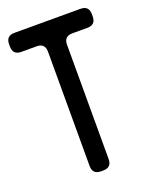

<svg xmlns="http://www.w3.org/2000/svg" viewBox="-136 -782 673 863"><g transform="rotate(-20 200.0 -351.0)"><path d="M155 -32Q155 8 195 8H206Q246 8 246 -32V-579Q246 -619 286 -619H358Q398 -619 398 -659V-670Q398 -710 358 -710H42Q2 -710 2 -670V-659Q2 -619 42 -619H115Q155 -619 155 -579Z"/></g></svg>

Font: WDXL Lubrifont SC
Style: Regular
Weight: 400
Designer: [WDXL Lubrifont] Copyright 2020-2022 (c) NightFurySL2001, Skr-ZERO; [ZCOOL QingKe HuangYou] Copyright 2018-2022 (c) The 
Version: Version 2.001;hotconv 1.1.1;makeotfexe 2.6.0